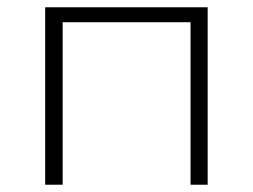

<svg xmlns="http://www.w3.org/2000/svg" viewBox="-20 -507 694 527"><path d="M104 0V-487H550V0H503V-446H152V0Z"/></svg>

Font: Nunito Sans 10pt SemiExpanded ExtraLight
Style: Regular
Weight: 250
Width: 6
Designer: Vernon Adams
Foundry: Vernon Adams
Version: Version 3.101;gftools[0.9.27]